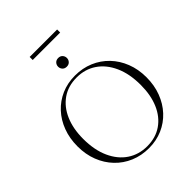

<svg xmlns="http://www.w3.org/2000/svg" viewBox="-286 -1197 1360 1360"><g transform="rotate(-45 394.0 -517.5)"><path d="M390.5 -725Q466 -725 529.8 -698Q593.5 -671 640.8 -621.8Q688 -572.5 714.2 -505.5Q740.5 -438.5 740.5 -358.5Q740.5 -278 715 -210.8Q689.5 -143.5 643.5 -94Q597.5 -44.5 535 -17.2Q472.5 10 398.5 10Q323 10 259 -17Q195 -44 147.8 -93.5Q100.5 -143 74.5 -210Q48.5 -277 48.5 -357Q48.5 -437 73.8 -504.2Q99 -571.5 145 -621Q191 -670.5 253.5 -697.8Q316 -725 390.5 -725ZM398.5 -8.5Q484.5 -8.5 546.2 -51.2Q608 -94 640.8 -170.5Q673.5 -247 673.5 -348Q673.5 -460 637 -540.5Q600.5 -621 536.8 -664Q473 -707 390 -707Q303.5 -707 242 -664Q180.5 -621 147.5 -544.5Q114.5 -468 114.5 -367Q114.5 -255 151 -174.5Q187.5 -94 251.5 -51.2Q315.5 -8.5 398.5 -8.5ZM394.5 -810Q374 -810 362.2 -823Q350.5 -836 350.5 -853.5Q350.5 -871 362.2 -884Q374 -897 394.5 -897Q415 -897 426.8 -884Q438.5 -871 438.5 -853.5Q438.5 -836 426.8 -823Q415 -810 394.5 -810ZM257 -1014.5V-1045H532V-1014.5Z"/></g></svg>

Font: Newsreader 72pt Light
Style: Regular
Weight: 300
Designer: Hugues Gentile
Foundry: Production Type
Version: Version 1.003; ttfautohint (v1.8.3)